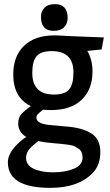

<svg xmlns="http://www.w3.org/2000/svg" viewBox="-20 -708 530 928"><path d="M239 -559Q178 -559 178 -627Q178 -652 194.5 -670Q211 -688 246 -688Q307 -688 307 -620Q307 -595 290.5 -577Q274 -559 239 -559ZM244 -537Q260 -537 271.5 -536Q283 -535 330 -533Q469 -527 482 -527L471 -469L402 -462Q427 -420 427 -362Q427 -276 375 -226Q323 -176 227 -176Q212 -176 188 -178Q168 -162 162 -155Q156 -148 156 -139Q156 -110 219 -104L294 -97Q374 -92 419.5 -64.5Q465 -37 465 26.5Q465 90 428 128Q359 200 223 200Q18 200 18 76Q18 27 80 -26Q87 -32 90.5 -34.5Q94 -37 100 -41.5Q106 -46 107 -46Q68 -69 68 -112Q68 -138 82 -155Q96 -172 129 -195Q44 -236 44 -348Q44 -436 96 -486.5Q148 -537 244 -537ZM379 54Q379 23 360 11Q350 4 341.5 -0.5Q333 -5 313 -8Q277 -13 237.5 -16Q198 -19 165 -26Q125 5 115.5 21.5Q106 38 106 55Q106 90 142.5 107.5Q179 125 237 125Q295 125 337 107.5Q379 90 379 54ZM230 -461Q178 -461 157 -436.5Q136 -412 136 -356Q136 -251 241 -251Q294 -251 314.5 -276Q335 -301 335 -358Q335 -461 230 -461Z"/></svg>

Font: Magra
Style: Regular
Weight: 400
Designer: Viviana Monsalve
Foundry: Viviana Monsalve
Version: Version 1.001